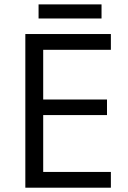

<svg xmlns="http://www.w3.org/2000/svg" viewBox="-20 -872 596 892"><path d="M495.1 0H97.7V-713.9H495.1V-640.6H180.7V-409.7H477.1V-337.4H180.7V-73.2H495.1ZM451.7 -851.6V-786.1H159.2V-851.6Z"/></svg>

Font: Wonky
Style: Regular
Weight: 400
Designer: Monotype Design Team
Foundry: Monotype Imaging Inc.
Version: Version 3.000